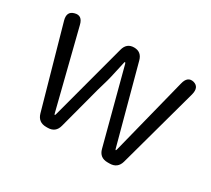

<svg xmlns="http://www.w3.org/2000/svg" viewBox="-110 -730 1010 919"><g transform="rotate(30 395.5 -270.5)"><path d="M223 0Q179 0 167 -42L43 -483Q30 -529 69 -539Q108 -550 119 -503L226 -78Q228 -70 230 -70Q232 -70 234 -78L346 -497Q357 -540 398 -540Q439 -540 450 -498L563 -78Q565 -70 567 -70Q569 -70 571 -78L678 -502Q689 -549 726 -540Q762 -530 750 -484L629 -42Q617 0 573 0H562Q518 0 507 -43L400 -449Q398 -457 395.5 -457Q393 -457 392.5 -455Q392 -453 387 -430Q370 -350 361 -322Q354 -300 348 -277L286 -43Q275 0 231 0Z"/></g></svg>

Font: Resource Han Rounded JP Normal
Style: Regular
Weight: 350
Designer: Cyano Hao (round all glyphs); Ryoko NISHIZUKA 西塚涼子 (kana, bopomofo & ideographs); Paul D. Hunt (Latin, Greek & Cyrillic)
Foundry: Cyano Hao
Version: 0.990